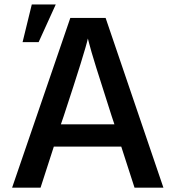

<svg xmlns="http://www.w3.org/2000/svg" viewBox="-20 -829 799 876"><path d="M35.2 27.3 300.8 -747.1H461.9L725.6 27.3H593.8L533.2 -160.2H225.6L165 27.3ZM83 -636.7 125 -808.6H234.4L156.2 -636.7ZM257.8 -261.7H502L489.3 -299.8Q399.4 -578.1 386.7 -630.9L380.9 -653.3Q369.1 -597.7 270.5 -298.8Z"/></svg>

Font: GenEi M Gothic v2 Medium
Style: Regular
Weight: 500
Version: Version 2.0